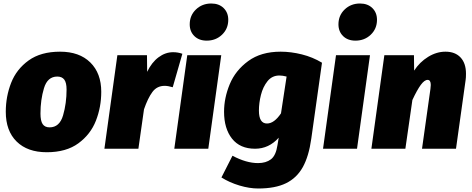

<svg xmlns="http://www.w3.org/2000/svg" viewBox="-20 -849 2694 1096"><path d="M13 -211Q13 -298 43.5 -376Q74 -454 143.5 -504Q213 -554 323 -554Q433 -554 495.5 -492.5Q558 -431 558 -325Q558 -238 527.5 -160Q497 -82 427.5 -31Q358 20 247 20Q137 20 75 -41Q13 -102 13 -211ZM360 -338Q360 -377 347 -394.5Q334 -412 307 -412Q251 -412 231 -345.5Q211 -279 211 -201Q211 -159 223.5 -140.5Q236 -122 263 -122Q320 -122 340 -190.5Q360 -259 360 -338Z M1021 -542 966 -351Q939 -359 920 -359Q876 -359 850 -324Q824 -289 802 -225L770 0H576L650 -534H819L820 -439Q846 -493 885 -522Q924 -551 968 -551Q996 -551 1021 -542Z M1169 0H975L1049 -534H1243ZM1063 -710Q1063 -761 1098.5 -795Q1134 -829 1186 -829Q1230 -829 1256.5 -803Q1283 -777 1283 -736Q1283 -685 1247.5 -651Q1212 -617 1160 -617Q1116 -617 1089.5 -643Q1063 -669 1063 -710Z M1818 -491 1757 -58Q1743 43 1708.5 105Q1674 167 1612.5 197Q1551 227 1454 227Q1404 227 1347 210Q1290 193 1244 164L1307 40Q1386 82 1453 82Q1498 82 1526.5 60.5Q1555 39 1564 -21L1571 -63Q1515 0 1436 0Q1350 0 1304.5 -57.5Q1259 -115 1259 -211Q1259 -290 1291.5 -368.5Q1324 -447 1397 -500.5Q1470 -554 1582 -554Q1641 -554 1703 -538.5Q1765 -523 1818 -491ZM1458 -218Q1458 -144 1504 -144Q1545 -144 1584 -202L1616 -412Q1593 -418 1575 -418Q1533 -418 1507 -385.5Q1481 -353 1469.5 -307Q1458 -261 1458 -218Z M2018 0H1824L1898 -534H2092ZM1912 -710Q1912 -761 1947.5 -795Q1983 -829 2035 -829Q2079 -829 2105.5 -803Q2132 -777 2132 -736Q2132 -685 2096.5 -651Q2061 -617 2009 -617Q1965 -617 1938.5 -643Q1912 -669 1912 -710Z M2640 -428Q2640 -405 2638 -393L2583 0H2389L2437 -341Q2439 -359 2439 -364Q2439 -393 2421 -393Q2403 -393 2382 -364.5Q2361 -336 2334 -278L2294 0H2100L2174 -534H2343L2344 -446Q2376 -495 2424 -524.5Q2472 -554 2523 -554Q2578 -554 2609 -521Q2640 -488 2640 -428Z"/></svg>

Font: FiraGO Heavy
Style: Italic
Weight: 900
Italic angle: -8°
Designer: bBox Type GmbH
Foundry: bBox Type GmbH
Version: Version 1.001